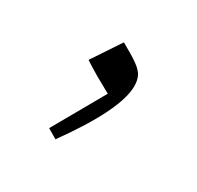

<svg xmlns="http://www.w3.org/2000/svg" viewBox="-74 -820 444 433"><g transform="rotate(30 147.5 -603.5)"><path d="M112.8 -470.7 87.9 -485.4 163.6 -618.7Q138.7 -632.3 123 -641.4Q107.4 -650.4 87.9 -663.1L137.2 -737.3Q167 -720.7 181.9 -710Q196.8 -699.2 201.9 -688.7Q207 -678.2 207 -663.1Q207 -601.6 112.8 -470.7Z"/></g></svg>

Font: Pinar-FD Light
Style: Regular
Weight: 300
Designer: Amin Abedi
Version: Version 2.000